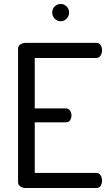

<svg xmlns="http://www.w3.org/2000/svg" viewBox="-20 -947 554 967"><path d="M109 0Q95 0 83 -7.5Q71 -15 71 -30V-701Q71 -716 83 -723.5Q95 -731 109 -731H465Q481 -731 487.5 -719Q494 -707 494 -694Q494 -679 486.5 -667Q479 -655 465 -655H155V-401H311Q325 -401 332.5 -390Q340 -379 340 -365Q340 -353 333.5 -342Q327 -331 311 -331H155V-76H465Q479 -76 486.5 -64.5Q494 -53 494 -37Q494 -24 487.5 -12Q481 0 465 0ZM286 -840Q268 -840 255.5 -853Q243 -866 243 -884Q243 -902 255.5 -914.5Q268 -927 286 -927Q303 -927 315.5 -914.5Q328 -902 328 -884Q328 -866 315.5 -853Q303 -840 286 -840Z"/></svg>

Font: Dosis Medium
Style: Regular
Weight: 500
Designer: EdgarTolentino, PabloImpallari, IginoMarini
Foundry: EdgarTolentino, PabloImpallari, IginoMarini
Version: Version 3.001; ttfautohint (v1.8.2)